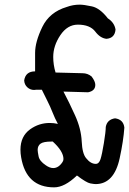

<svg xmlns="http://www.w3.org/2000/svg" viewBox="-20 -769 555 826"><path d="M213 37Q93 37 71 -92Q68 -109 68 -125Q68 -183 110 -213Q148 -240 194 -240Q211 -240 229 -236Q216 -260 206 -285.5Q196 -311 184 -334.5Q172 -358 160 -383H136L127 -382Q110 -382 97.5 -393.5Q85 -405 84 -423Q90 -462 131 -462V-541Q131 -589 162 -653Q193 -717 267 -739Q294 -749 323 -749Q341 -749 375.5 -741.5Q410 -734 444 -690Q472 -672 477 -642Q474 -605 438 -602Q411 -605 390 -633Q367 -663 315 -663Q270 -663 239.5 -617.5Q209 -572 209 -524Q209 -490 219 -457L335 -454Q357 -454 374 -440Q390 -419 390 -404Q390 -378 359 -372L253 -375Q277 -330 303 -272.5Q329 -215 331.5 -161Q334 -107 351 -88Q370 -64 392 -64Q406 -64 412.5 -84.5Q419 -105 427 -154Q435 -203 435 -223Q441 -255 475 -260Q511 -255 515 -220Q511 -163 495 -89Q471 23 391 23Q385 23 368.5 20Q352 17 311 -14Q258 37 213 37ZM209 -46Q232 -46 249 -72Q253 -78 253 -85Q253 -118 207 -160H201Q167 -160 154.5 -151Q142 -142 142 -124Q142 -117 146 -96.5Q150 -76 177 -58Q194 -46 209 -46Z"/></svg>

Font: Xiaolai Mono SC
Style: Regular
Weight: 400
Monospace: yes
Designer: LXGW / Nozomi Seto
Version: Version 3.113;September 30, 2024